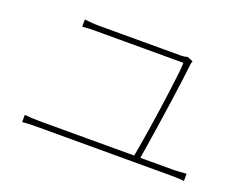

<svg xmlns="http://www.w3.org/2000/svg" viewBox="-93 -827 1186 929"><g transform="rotate(20 500.0 -363.0)"><path d="M761 -636Q759 -632 758 -627Q757 -622 756 -616Q753 -586 746 -533Q739 -480 730 -416.5Q721 -353 711.5 -290.5Q702 -228 694 -178Q686 -128 682 -102H650Q654 -123 661 -163.5Q668 -204 676 -255Q684 -306 692 -361Q700 -416 706.5 -466.5Q713 -517 717.5 -556Q722 -595 722 -614Q693 -614 642.5 -614Q592 -614 533.5 -614Q475 -614 420.5 -614Q366 -614 327.5 -614Q289 -614 280 -614Q255 -614 238.5 -613.5Q222 -613 202 -611V-648Q222 -646 238.5 -644.5Q255 -643 279 -643Q287 -643 315 -643Q343 -643 384 -643Q425 -643 471.5 -643Q518 -643 563 -643Q608 -643 644.5 -643Q681 -643 701 -643Q708 -643 714 -644Q720 -645 724.5 -646Q729 -647 732 -648ZM87 -115Q107 -113 126 -112Q145 -111 164 -111H847Q866 -111 883.5 -112.5Q901 -114 920 -115V-78Q901 -80 880.5 -80.5Q860 -81 847 -81H164Q145 -81 126.5 -80.5Q108 -80 87 -78Z"/></g></svg>

Font: Noto Sans TC Thin
Style: Regular
Weight: 100
Designer: Ryoko NISHIZUKA 西塚涼子 (kana, bopomofo & ideographs); Paul D. Hunt (Latin, Greek & Cyrillic); Sandoll Communications 산돌커뮤니
Foundry: Adobe
Version: Version 2.004-H2;hotconv 1.0.118;makeotfexe 2.5.65603